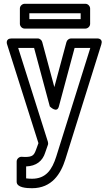

<svg xmlns="http://www.w3.org/2000/svg" viewBox="-20 -756 580 1014"><path d="M118 123C171 121 205 95 219 49L233 9C235 4 234 -2 233 -7L76 -503H160L243 -194C243 -194 281 -155 291 -194L374 -503H457L277 71C255 140 223 188 149 188C137 188 126 187 118 186ZM149 238C254 238 301 162 325 86L515 -521C526 -555 493 -553 491 -553H355C345 -553 334 -545 331 -534L267 -296L203 -534C201 -543 191 -553 179 -553H42C6 -553 17 -522 18 -520L183 0L171 33C160 63 153 73 112 73C109 73 101 72 93 72C82 72 68 82 68 97V204C68 235 120 238 149 238ZM406 -655H135V-686H406ZM431 -605C442 -605 456 -615 456 -630V-711C456 -722 446 -736 431 -736H110C99 -736 85 -726 85 -711V-630C85 -619 95 -605 110 -605Z"/></svg>

Font: Asimov
Style: NarOu
Weight: 500
Designer: Google
Version: Version 2.000980; 2014